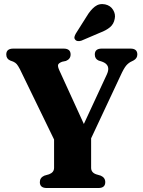

<svg xmlns="http://www.w3.org/2000/svg" viewBox="-20 -944 718 964"><path d="M508.5 -29.5Q508.5 0 474 0H215Q180 0 180 -29.5Q180 -52 202.5 -62L226.5 -69Q251.5 -78.5 251.5 -101.5V-243.5L80 -596.5Q70.5 -614.5 64 -622Q57.5 -629.5 46.5 -634.5L31.5 -640Q11.5 -648.5 11.5 -670.5Q11.5 -700 47 -700H299Q334.5 -700 334.5 -670.5Q334.5 -647.5 311 -638L292 -634Q273.5 -627 271.5 -618Q269.5 -609 278.5 -589.5L401 -321.5L517 -571.5Q538 -618 492.5 -634.5L475 -640Q456 -648.5 456 -670.5Q456 -700 491 -700H635Q669.5 -700 669.5 -670.5Q669.5 -651 650.5 -640.5L642.5 -636.5Q626.5 -629.5 614.2 -615.5Q602 -601.5 585 -564L437.5 -249.5V-101.5Q437.5 -78 462.5 -69L486 -62Q508.5 -52 508.5 -29.5ZM415 -861.5Q434 -893.5 456.2 -910.8Q478.5 -928 508 -922Q535 -916 548 -894.2Q561 -872.5 556 -850Q551.5 -823.5 532.5 -807.5Q513.5 -791.5 481.5 -779.5L389 -740Q380.5 -737 371.5 -737.8Q362.5 -738.5 357.5 -745Q352 -751.5 354 -759.5Q356 -767.5 361 -776Z"/></svg>

Font: Fraunces 72pt S050
Style: Bold
Weight: 700
Version: Version 1.000; ttfautohint (v1.8.3)